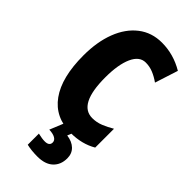

<svg xmlns="http://www.w3.org/2000/svg" viewBox="-295 -790 1097 1097"><g transform="rotate(45 253.5 -242.0)"><path d="M320 -578Q270 -578 243 -518Q216 -458 216 -354Q216 -137 328 -137Q363 -137 395 -150Q427 -163 459 -182V-30Q391 10 301 10Q174 10 106.5 -84Q39 -178 39 -355Q39 -465 71 -548Q103 -631 163 -677.5Q223 -724 305 -724Q399 -724 483 -674L438 -534Q410 -554 381 -566Q352 -578 320 -578ZM390 126Q390 178 357 209Q324 240 262 240Q213 240 175 231V141Q192 145 205.5 147Q219 149 230 149Q267 149 267 121Q267 104 249.5 94Q232 84 201 83L235 0H311L297 34Q341 40 365.5 64Q390 88 390 126Z"/></g></svg>

Font: Noto Sans Lao UI ExtCond Blk
Style: Regular
Weight: 900
Width: 2
Designer: Monotype Design Team
Foundry: Monotype Imaging Inc.
Version: Version 2.000; ttfautohint (v1.8.4.7-5d5b)